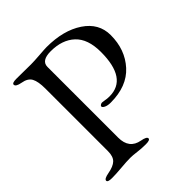

<svg xmlns="http://www.w3.org/2000/svg" viewBox="-182 -784 916 916"><g transform="rotate(-45 276.0 -326.5)"><path d="M441 -458Q441 -546 396 -588Q351 -630 274 -630Q210 -630 210 -588V-111Q210 -36 277 -24Q310 -18 310 -6Q310 5 281 5Q252 5 226 1.5Q200 -2 183 -2Q158 -2 119 1.5Q80 5 53 5Q24 5 24 -6Q24 -18 57 -24Q96 -31 113 -47.5Q130 -64 130 -100V-522Q130 -570 117.5 -593Q105 -616 69 -622Q36 -628 36 -642Q36 -653 65 -653Q94 -653 119 -652.5Q144 -652 163 -652Q184 -652 223 -655Q262 -658 274 -658Q387 -658 459 -610Q531 -562 531 -482Q531 -384 472 -319Q413 -254 303 -254Q283 -254 270.5 -260Q258 -266 258 -273Q258 -277 263.5 -280.5Q269 -284 274 -284L289 -282Q304 -279 320 -279Q441 -279 441 -458Z"/></g></svg>

Font: EB Garamond SC 12
Style: Regular
Weight: 400
Version: Version 0.016 ; ttfautohint (v0.97) -l 8 -r 50 -G 200 -x 0 -